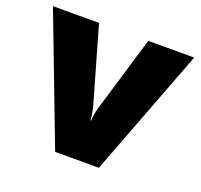

<svg xmlns="http://www.w3.org/2000/svg" viewBox="-102 -666 815 780"><g transform="rotate(20 305.5 -276.5)"><path d="M210.9 0 0 -553.2H199.2L293 -226.1Q293.5 -223.6 294.9 -217.8Q296.4 -211.9 297.9 -203.9Q299.3 -195.8 300.5 -186.8Q301.8 -177.7 301.8 -169.9H305.2Q305.2 -195.3 314 -225.1L412.1 -553.2H610.8L399.9 0Z"/></g></svg>

Font: Open Sans ExtBd
Style: Bold
Weight: 800
Foundry: Ascender Corporation
Version: Version 1.10